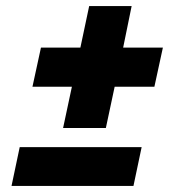

<svg xmlns="http://www.w3.org/2000/svg" viewBox="-20 -612 583 633"><path d="M188 -190 217 -326H87L115 -455H245L274 -592H414L386 -455H517L489 -326H358L329 -190ZM18 1 45 -127H447L420 1Z"/></svg>

Font: Saira ExtraBold
Style: Italic
Weight: 800
Italic angle: -12°
Designer: Hector Gatti with collaboration of the Omnibus-Type team
Foundry: Omnibus-Type
Version: Version 1.100; ttfautohint (v1.8.3)